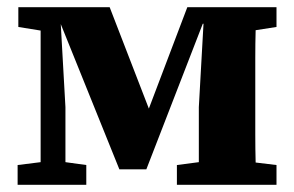

<svg xmlns="http://www.w3.org/2000/svg" viewBox="-20 -514 818 534"><path d="M29 0V-55L93 -63V-429L31 -439V-494H285L394 -212L501 -494H749V-439L691 -430Q690 -393 690 -352.5Q690 -312 690 -278V-215Q690 -181 690 -140.5Q690 -100 691 -62L749 -55V0H472V-55L533 -63V-216L546 -448H544L387 -43H312L149 -447L162 -216V-63L220 -55V0Z"/></svg>

Font: Source Serif 4 SmText
Style: Bold
Weight: 700
Designer: Frank Grießhammer
Foundry: Adobe
Version: Version 4.005;hotconv 1.1.0;makeotfexe 2.6.0